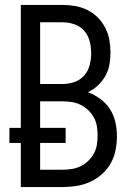

<svg xmlns="http://www.w3.org/2000/svg" viewBox="-20 -755 540 775"><path d="M64 0V-178H18V-239H64V-735H233Q259 -735 284.5 -730.5Q310 -726 333 -714.5Q356 -703 374.5 -684.5Q393 -666 405 -642.5Q417 -619 421.5 -593.5Q426 -568 426 -542Q426 -518 421.5 -493.5Q417 -469 405 -448Q393 -427 375 -410Q357 -393 335 -383Q361 -373 384.5 -356Q408 -339 423.5 -315Q439 -291 445.5 -263Q452 -235 452 -206Q452 -178 446.5 -149.5Q441 -121 427 -96Q413 -71 391.5 -52Q370 -33 344 -21Q318 -9 289.5 -4.5Q261 0 233 0ZM142 -416H233Q257 -416 280.5 -424Q304 -432 320 -450.5Q336 -469 342 -492.5Q348 -516 348 -541Q348 -565 342 -588.5Q336 -612 320 -630.5Q304 -649 280.5 -657Q257 -665 233 -665H142ZM233 -70Q252 -70 270.5 -73Q289 -76 305.5 -84Q322 -92 336 -105.5Q350 -119 359 -135.5Q368 -152 371 -170.5Q374 -189 374 -208Q374 -226 371 -245Q368 -264 359 -280.5Q350 -297 336.5 -310Q323 -323 306 -331.5Q289 -340 270.5 -343Q252 -346 233 -346H142V-239H245V-178H142V-70Z"/></svg>

Font: Iosevka Term Curly
Style: Regular
Weight: 400
Designer: Belleve Invis
Foundry: Belleve Invis
Version: Version 32.3.0